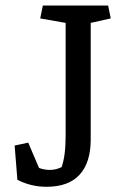

<svg xmlns="http://www.w3.org/2000/svg" viewBox="-20 -681 459 711"><path d="M315.9 -164.1Q315.9 -79.1 274.9 -34.2Q233.9 10.7 152.3 10.7Q94.7 10.7 44.4 -15.1L34.2 -142.1L84.5 -152.8L124.5 -59.1Q143.6 -51.8 165 -51.8Q186.5 -51.8 208 -62Q223.1 -103 223.1 -180.2V-596.2L128.9 -612.8L138.7 -660.6H380.4L390.1 -612.8L315.9 -596.2Z"/></svg>

Font: NoticiaText-Regular
Style: Regular
Weight: 400
Designer: JM Sole
Foundry: JM Sole
Version: Version 1.003